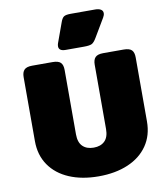

<svg xmlns="http://www.w3.org/2000/svg" viewBox="-100 -1014 917 1107"><g transform="rotate(-10 358.0 -460.5)"><path d="M286 -764Q286 -772 289 -781L331 -897Q339 -920 350 -928Q361 -936 391 -936H534Q555 -936 567 -928.5Q579 -921 579 -907Q579 -895 571 -882L507 -774Q493 -750 480 -743Q467 -736 433 -736H326Q286 -736 286 -764ZM60 -249V-623Q60 -652 73.5 -666Q87 -680 120 -680H239Q273 -680 286.5 -666.5Q300 -653 300 -623V-246Q300 -199 323.5 -176Q347 -153 388 -153Q429 -153 452.5 -176Q476 -199 476 -246V-623Q476 -652 489.5 -666Q503 -680 536 -680H655Q689 -680 702.5 -666.5Q716 -653 716 -623V-249Q716 -167 675 -107.5Q634 -48 560 -16.5Q486 15 388 15Q290 15 216 -16.5Q142 -48 101 -107.5Q60 -167 60 -249Z"/></g></svg>

Font: Mitr
Style: Bold
Weight: 700
Designer: Thanarat Vachiruckul
Foundry: Cadson Demak
Version: Version 1.003